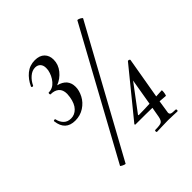

<svg xmlns="http://www.w3.org/2000/svg" viewBox="-175 -762 892 892"><g transform="rotate(-45 271.5 -315.5)"><path d="M355 -10Q386 -10 395.5 -15.5Q405 -21 409 -41L418 -92Q387 -93 307 -93Q306 -93 305 -95.5Q304 -98 306 -99L491 -326Q492 -327 495 -327Q498 -327 501 -325Q504 -323 503 -320L468 -117L506 -119Q507 -119 507 -114Q507 -106 505 -96.5Q503 -87 501 -87L463 -90L453 -25Q453 -16 460 -13Q467 -10 487 -10Q492 -10 492 -4Q492 2 487 2Q472 2 464 1L429 0L386 1Q375 2 355 2Q351 2 351 -4Q351 -10 355 -10ZM56 -375Q61 -376 62 -372Q66 -352 79.5 -338Q93 -324 116 -324Q140 -324 158 -342.5Q176 -361 182 -398Q184 -412 184 -418Q184 -445 169 -458Q154 -471 128 -471Q125 -471 125 -477Q125 -483 128 -483Q155 -483 174 -505.5Q193 -528 199 -558Q200 -563 200 -572Q200 -590 190.5 -600Q181 -610 165 -610Q145 -610 127 -594.5Q109 -579 99 -557Q98 -555 95 -555Q92 -555 90 -557Q88 -559 89 -561Q104 -594 129 -614.5Q154 -635 188 -635Q219 -635 235.5 -618.5Q252 -602 252 -575Q252 -543 231 -517Q210 -491 179 -479Q235 -465 235 -413Q235 -389 221.5 -363Q208 -337 182 -320Q156 -303 123 -303Q59 -303 51 -370Q50 -374 56 -375ZM461 -627Q467 -627 476.5 -621.5Q486 -616 484 -613L146 4H145Q140 4 130 -1Q120 -6 121 -8L459 -626Q459 -627 461 -627ZM348 -117Q347 -116 347.5 -114.5Q348 -113 350 -113Q380 -113 422 -115L444 -245Z"/></g></svg>

Font: CormorantInfant-MediumItalic
Style: Italic
Weight: 500
Italic angle: -10°
Designer: Christian Thalmann (Catharsis Fonts)
Foundry: Catharsis Fonts
Version: Version 3.303